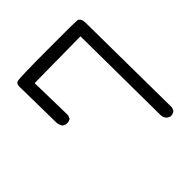

<svg xmlns="http://www.w3.org/2000/svg" viewBox="-156 -670 812 812"><g transform="rotate(-45 250.0 -264.0)"><path d="M410 20 396 12Q385 -1 386 -20L382 -489L105 -486L109 -290L103 -275Q92 -267 76 -269L62 -275Q53 -289 52 -303L49 -512Q46 -538 61 -542.5Q76 -547 238 -547.5Q400 -548 419 -546Q438 -544 438 -511L443 -2L437 12Q426 21 410 20Z"/></g></svg>

Font: NaniFont Regular
Style: Regular
Weight: 400
Designer: Nanigashitei
Version: Version 1.036